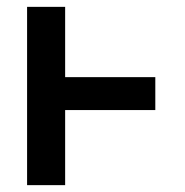

<svg xmlns="http://www.w3.org/2000/svg" viewBox="-20 -540 540 560"><path d="M59 0V-520H170V-315H433V-219H170V0Z"/></svg>

Font: Iosevka Algr
Style: Bold
Weight: 700
Monospace: yes
Designer: Belleve Invis
Foundry: Belleve Invis
Version: Version 26.0.2; ttfautohint (v1.8.3)